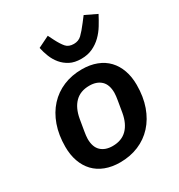

<svg xmlns="http://www.w3.org/2000/svg" viewBox="-184 -901 969 1038"><g transform="rotate(-30 300.0 -382.5)"><path d="M265 12Q214 12 173.5 -3.5Q133 -19 105.5 -48Q78 -77 63.5 -118Q49 -159 49 -209Q49 -283 70 -342Q91 -401 129 -442.5Q167 -484 219.5 -506Q272 -528 335 -528Q386 -528 426.5 -512.5Q467 -497 494.5 -468Q522 -439 536.5 -398Q551 -357 551 -307Q551 -233 530 -174Q509 -115 471 -73.5Q433 -32 380.5 -10Q328 12 265 12ZM274 -85Q330 -85 363.5 -118.5Q397 -152 408 -214L420 -285Q422 -297 423.5 -309Q425 -321 425 -330Q425 -381 398.5 -406Q372 -431 326 -431Q270 -431 236.5 -397.5Q203 -364 192 -302L180 -231Q178 -219 176.5 -207Q175 -195 175 -186Q175 -135 201.5 -110Q228 -85 274 -85ZM363 -578Q321 -578 292.5 -593Q264 -608 244.5 -631.5Q225 -655 213.5 -684Q202 -713 196 -742L267 -777L285 -741Q303 -706 319.5 -687Q336 -668 368 -668Q397 -668 416.5 -686.5Q436 -705 465 -743L491 -777L564 -742Q549 -713 531 -683.5Q513 -654 489 -630.5Q465 -607 434 -592.5Q403 -578 363 -578Z"/></g></svg>

Font: IBM Plex Mono SemiBold
Style: Italic
Weight: 600
Italic angle: -9°
Monospace: yes
Designer: Mike Abbink, Paul van der Laan, Pieter van Rosmalen
Foundry: Bold Monday
Version: Version 2.3